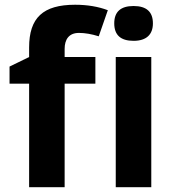

<svg xmlns="http://www.w3.org/2000/svg" viewBox="-20 -785 732 805"><path d="M379.9 -545.9H251V-580.1C251 -619.1 268.6 -647 311 -647C336.4 -647 364.3 -642.1 394 -632.8L432.1 -742.2C392.1 -757.3 346.2 -765.1 294.9 -765.1C160.2 -765.1 102.1 -710.4 102.1 -585.9V-545.9L20 -505.9V-434.1H102.1V0H251V-434.1H379.9ZM459 -687C459 -638.2 485.8 -613.8 540 -613.8C594.2 -613.8 621.1 -640.6 621.1 -687C621.1 -735.4 594.2 -759.8 540 -759.8C485.8 -759.8 459 -735.4 459 -687ZM614.3 -545.9H465.3V0H614.3Z"/></svg>

Font: Noto Reveo Sans
Style: Bold
Weight: 700
Designer: Monotype Design team
Foundry: Monotype Imaging Inc.
Version: Version 1.04